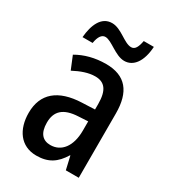

<svg xmlns="http://www.w3.org/2000/svg" viewBox="-183 -833 838 939"><g transform="rotate(30 236.5 -364.0)"><path d="M79 -605H136C142 -643 156 -662 176 -662C212 -662 262 -606 313 -606C364 -606 400 -653 405 -738H348C341 -702 331 -681 309 -681C269 -681 224 -737 171 -737C110 -737 85 -675 79 -605ZM245 -549C183 -549 127 -534 81 -507L111 -434C153 -456 192 -470 230 -470C283 -470 309 -437 309 -360V-329L237 -326C106 -321 36 -262 36 -153C36 -60 83 10 172 10C240 10 280 -17 315 -74H317L334 0H407V-363C407 -485 356 -549 245 -549ZM256 -259 309 -262V-210C309 -120 267 -69 206 -69C163 -69 137 -96 137 -156C137 -220 172 -255 256 -259Z"/></g></svg>

Font: Noto Sans Myanmar UI Condensed Medium
Style: Regular
Weight: 500
Width: 3
Designer: Monotype Design Team
Foundry: Monotype Imaging Inc.
Version: Version 2.103